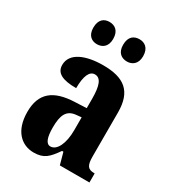

<svg xmlns="http://www.w3.org/2000/svg" viewBox="-184 -858 878 972"><g transform="rotate(30 254.5 -372.5)"><path d="M344 -625C372 -625 402 -642 402 -689C402 -739 372 -755 344 -755C313 -755 285 -739 285 -689C285 -642 313 -625 344 -625ZM168 -625C198 -625 227 -642 227 -689C227 -739 198 -755 168 -755C139 -755 111 -739 111 -689C111 -642 139 -625 168 -625ZM165 10C225 10 248 -15 286 -69H294L313 0H486V-53H483C446 -53 434 -69 434 -123V-379C434 -504 372 -549 250 -549C150 -549 69 -517 69 -447C69 -400 108 -380 189 -380C189 -449 205 -488 237 -488C272 -488 286 -449 286 -374V-319L218 -316C95 -311 35 -262 35 -153C35 -42 94 10 165 10ZM223 -59C197 -59 186 -92 186 -149C186 -221 203 -258 257 -263L287 -266V-191C287 -113 261 -59 223 -59Z"/></g></svg>

Font: Noto Serif Thai ExtraCondensed ExtraBold
Style: Regular
Weight: 800
Width: 2
Designer: Monotype Design Team
Foundry: Monotype Imaging Inc.
Version: Version 2.002